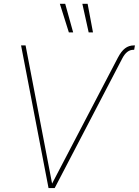

<svg xmlns="http://www.w3.org/2000/svg" viewBox="-20 -959 708 979"><path d="M580.6 -664.1Q598.1 -697.8 617.7 -712.6Q637.2 -727.5 663.1 -727.5H668L664.1 -705.1H660.2Q626.5 -705.1 604 -662.1L258.8 0H227.5L87.4 -727.5H110.4L245.6 -22.9ZM331.1 -793.9 285.2 -939.5H312.5L353 -793.9ZM432.1 -793.9 399.9 -939.5H426.8L454.1 -793.9Z"/></svg>

Font: Inter Display Thin
Style: Italic
Weight: 100
Italic angle: -9.39999°
Designer: Rasmus Andersson
Foundry: rsms
Version: Version 4.000;git-a52131595